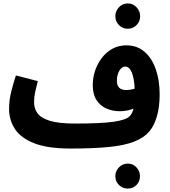

<svg xmlns="http://www.w3.org/2000/svg" viewBox="-20 -847 992 1122"><path d="M393 21Q258 21 179.5 -10Q101 -41 67 -93.5Q33 -146 33 -211Q33 -262 46.5 -315Q60 -368 73 -406L201 -373Q193 -344 186 -312Q179 -280 179 -250Q179 -214 198.5 -186Q218 -158 270 -141.5Q322 -125 419 -125Q570 -125 644 -135.5Q718 -146 739 -169Q746 -177 751 -187Q756 -197 760 -212Q740 -204 719 -200.5Q698 -197 680 -197Q639 -197 602.5 -212.5Q566 -228 544 -262Q522 -296 522 -350Q522 -409 547 -462.5Q572 -516 616.5 -549Q661 -582 719 -582Q781 -582 824.5 -544.5Q868 -507 890.5 -442Q913 -377 913 -296Q913 -222 897 -167.5Q881 -113 855 -82Q822 -42 764.5 -19.5Q707 3 616.5 12Q526 21 393 21ZM663 -375Q663 -321 717 -321Q741 -321 767 -329Q764 -390 750 -424Q736 -458 712 -458Q691 -458 677 -433Q663 -408 663 -375ZM727 -679Q696 -679 675 -700.5Q654 -722 654 -752Q654 -782 675 -804.5Q696 -827 727 -827Q757 -827 778 -804.5Q799 -782 799 -752Q799 -722 778 -700.5Q757 -679 727 -679ZM727 255Q696 255 675 234Q654 213 654 183Q654 153 675 131Q696 109 727 109Q757 109 777.5 131Q798 153 798 183Q798 213 777.5 234Q757 255 727 255Z"/></svg>

Font: Noto Sans Arabic UI Cn XBd
Style: Regular
Weight: 800
Width: 3
Designer: Monotype Design Team, Nadine Chahine and Nizar Qandah
Foundry: Monotype Imaging Inc.
Version: Version 2.010; ttfautohint (v1.8.4.7-5d5b)